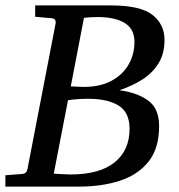

<svg xmlns="http://www.w3.org/2000/svg" viewBox="-35 -691 662 711"><path d="M-15.1 0V-42L47.9 -46.9Q64 -48.3 66.9 -65.9L170.9 -604Q172.4 -612.3 168.5 -617.9Q164.6 -623.5 150.9 -624L95.2 -628.9V-670.9H376Q484.9 -670.9 529.5 -636Q574.2 -601.1 574.2 -543Q574.2 -491.7 551.5 -455.6Q528.8 -419.4 491 -395.8Q453.1 -372.1 407.2 -356.9Q472.7 -348.1 513.4 -318.8Q554.2 -289.6 554.2 -224.1Q554.2 -142.1 515.4 -93Q476.6 -43.9 409.7 -22Q342.8 0 258.8 0ZM226.1 -44.9Q333.5 -44.9 389.2 -89.6Q444.8 -134.3 444.8 -213.9Q444.8 -275.4 403.8 -300.3Q362.8 -325.2 292 -325.2Q251.5 -325.2 216.8 -319.8L164.1 -47.9Q176.3 -47.4 194.8 -46.1Q213.4 -44.9 226.1 -44.9ZM273.9 -369.1Q336.4 -369.1 378.4 -392.1Q420.4 -415 441.7 -452.9Q462.9 -490.7 462.9 -536.1Q462.9 -583.5 427 -605.7Q391.1 -627.9 327.1 -627.9Q311.5 -627.9 297.9 -627Q284.2 -626 275.9 -625L227.1 -371.1Q238.3 -370.6 252.9 -369.9Q267.6 -369.1 273.9 -369.1Z"/></svg>

Font: Charis
Style: Italic
Weight: 400
Italic angle: -11°
Designer: Walt Agee, Miriam Martin, Annie Olsen, Victor Gaultney, Lorna Priest, Alan Ward, Bob Hallissy, Martin Hosken, Sharon Cor
Foundry: SIL Global
Version: Version 7.000